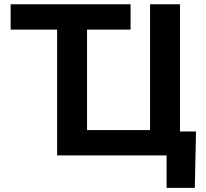

<svg xmlns="http://www.w3.org/2000/svg" viewBox="-20 -748 991 924"><path d="M31.2 -605.5V-727.5H608.4V-605.5ZM846.2 0H254.9V-727.5H398.9V-122.1H702.1V-727.5H846.2ZM781.7 156.2V0H740.2V-115.2H923.3L917.5 156.2Z"/></svg>

Font: Inter Cardless Tabular Bold
Style: Bold
Weight: 700
Designer: Rasmus Andersson
Foundry: rsms
Version: Version 4.000;git-4fc901f